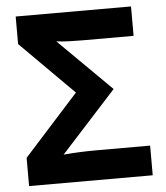

<svg xmlns="http://www.w3.org/2000/svg" viewBox="-52 -760 696 806"><g transform="rotate(-5 296.5 -357.0)"><path d="M38 0V-119L268 -374L44 -598V-714H530V-590H315Q287 -590 260 -591Q233 -592 205 -595L427 -375L194 -119Q263 -125 332 -125H559V0Z"/></g></svg>

Font: BC Sans
Style: Bold
Weight: 700
Designer: Monotype Design Team
Province of B.C.
Foundry: Monotype Imaging Inc.
Version: Version 2.000;GOOG;noto-source:20170915:90ef993387c0